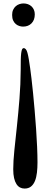

<svg xmlns="http://www.w3.org/2000/svg" viewBox="-20 -970 287 1105"><path d="M116.2 -692.9Q123.5 -692.9 128.9 -686.3Q134.3 -679.7 138.2 -665.3Q142.1 -650.9 145.8 -628.9Q149.4 -606.9 153.8 -576.2Q156.7 -555.7 161.1 -518.8Q165.5 -481.9 170.2 -435.1Q174.8 -388.2 179.4 -335Q184.1 -281.7 187.7 -228.5Q191.4 -175.3 193.6 -125.2Q195.8 -75.2 195.8 -35.2Q195.8 -3.9 192.6 23.4Q189.5 50.8 181.2 71.3Q172.9 91.8 158.4 103.5Q144 115.2 121.1 115.2Q106.9 115.2 95 108.9Q83 102.5 74.5 89.1Q65.9 75.7 61 54.7Q56.2 33.7 56.2 3.9Q56.2 -42 62.7 -105.5Q69.3 -168.9 77.4 -243.7Q85.4 -318.4 92 -400.9Q98.6 -483.4 99.1 -566.9Q99.1 -602.1 99.6 -626Q100.1 -649.9 102.1 -664.8Q104 -679.7 107.2 -686.3Q110.4 -692.9 116.2 -692.9ZM115.2 -950.2Q128.9 -950.2 140.9 -945.8Q152.8 -941.4 161.6 -933.1Q170.4 -924.8 175.3 -913.3Q180.2 -901.9 180.2 -887.2Q180.2 -855 161.6 -835.9Q143.1 -816.9 112.8 -816.9Q102.5 -816.9 91.6 -820.3Q80.6 -823.7 71.3 -831.3Q62 -838.9 55.9 -851.8Q49.8 -864.7 49.8 -883.8Q49.8 -901.4 55.7 -913.8Q61.5 -926.3 70.8 -934.3Q80.1 -942.4 91.8 -946.3Q103.5 -950.2 115.2 -950.2Z"/></svg>

Font: Henny Penny
Style: Regular
Weight: 400
Version: Version 1.001